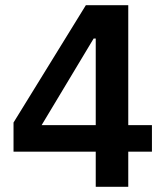

<svg xmlns="http://www.w3.org/2000/svg" viewBox="-20 -718 640 738"><path d="M348 0V-135H32V-247L310 -698H473V-237H564V-135H473V0ZM140 -237H348V-570H340Z"/></svg>

Font: IBM Plex Sans Arabic SmBld
Style: Regular
Weight: 600
Designer: Mike Abbink, Paul van der Laan, Pieter van Rosmalen, Wael Morcos, Khajak Apelian
Foundry: Bold Monday
Version: Version 1.005